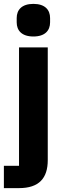

<svg xmlns="http://www.w3.org/2000/svg" viewBox="-29 -769 335 989"><path d="M69 85H-9V200H69C172 200 217 149 217 56V-525H69ZM143 -581C203 -581 229 -612 229 -654V-676C229 -718 203 -749 143 -749C83 -749 57 -718 57 -676V-654C57 -612 83 -581 143 -581Z"/></svg>

Font: IBM Plex Devanagari
Style: Bold
Weight: 700
Designer: Mike Abbink, Paul van der Laan, Pieter van Rosmalen, Erin McLaughlin
Foundry: Bold Monday
Version: Version 1.0